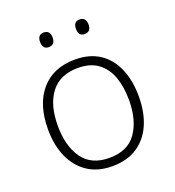

<svg xmlns="http://www.w3.org/2000/svg" viewBox="-132 -821 851 935"><g transform="rotate(-20 293.0 -353.5)"><path d="M528.3 -266.1Q528.3 -184.1 501.5 -122.1Q474.6 -60.1 421.9 -25.1Q369.1 9.8 291.5 9.8Q217.3 9.8 165 -24.9Q112.8 -59.6 85.2 -121.6Q57.6 -183.6 57.6 -266.1Q57.6 -394.5 120.8 -467.8Q184.1 -541 296.4 -541Q373.5 -541 425 -505.9Q476.6 -470.7 502.4 -408.9Q528.3 -347.2 528.3 -266.1ZM108.4 -266.1Q108.4 -161.1 153.3 -97.2Q198.2 -33.2 292.5 -33.2Q388.2 -33.2 432.9 -97.7Q477.5 -162.1 477.5 -266.1Q477.5 -333 459 -385.3Q440.4 -437.5 400.4 -467.5Q360.4 -497.6 295.9 -497.6Q203.1 -497.6 155.8 -436Q108.4 -374.5 108.4 -266.1ZM167 -679.2Q167 -716.8 198.7 -716.8Q216.3 -716.8 224.1 -706.5Q231.9 -696.3 231.9 -679.2Q231.9 -641.1 198.7 -641.1Q167 -641.1 167 -679.2ZM353 -679.2Q353 -716.8 384.8 -716.8Q401.9 -716.8 409.9 -706.5Q418 -696.3 418 -679.2Q418 -641.1 384.8 -641.1Q353 -641.1 353 -679.2Z"/></g></svg>

Font: Open Sans Light
Style: Regular
Weight: 300
Designer: Monotype Design Team
Foundry: Monotype Imaging Inc.
Version: Version 3.000; ttfautohint (v1.8.4)